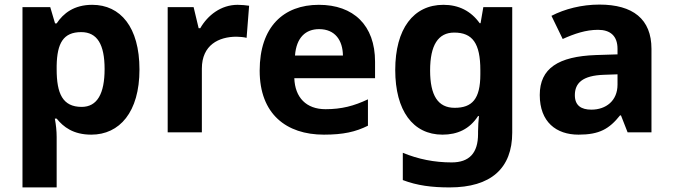

<svg xmlns="http://www.w3.org/2000/svg" viewBox="-20 -670 2935 837"><path d="M382 -649C303 -649 256 -612 227 -568H220L199 -639H78V147H227V-73C227 -99 224 -127 219 -153H227C256 -117 299 -83 378 -83C501 -83 588 -181 588 -367C588 -552 505 -649 382 -649ZM334 -530C404 -530 436 -476 436 -369C436 -262 404 -204 336 -204C253 -204 227 -262 227 -368V-384C229 -482 256 -530 334 -530Z M1016 -649C943 -649 885 -603 853 -547H846L824 -639H711V-93H860V-371C860 -474 934 -510 1011 -510C1024 -510 1045 -508 1055 -505L1066 -645C1054 -647 1031 -649 1016 -649Z M1370 -649C1216 -649 1112 -553 1112 -362C1112 -173 1228 -83 1392 -83C1476 -83 1530 -95 1584 -122V-237C1523 -208 1469 -194 1399 -194C1315 -194 1266 -245 1263 -329H1615V-401C1615 -560 1521 -649 1370 -649ZM1371 -543C1441 -543 1474 -494 1475 -428H1266C1272 -507 1313 -543 1371 -543Z M1913 -649C1782 -649 1703 -544 1703 -365C1703 -188 1780 -83 1909 -83C1974 -83 2027 -107 2064 -164H2068C2066 -145 2064 -119 2064 -97V-86C2064 -3 2026 38 1949 38C1874 38 1803 24 1736 -4V115C1799 139 1863 147 1940 147C2120 147 2213 64 2213 -92V-639H2087L2075 -569H2071C2033 -622 1980 -649 1913 -649ZM1960 -528C2040 -528 2074 -481 2074 -364V-346C2074 -238 2038 -200 1962 -200C1889 -200 1855 -254 1855 -363C1855 -473 1890 -528 1960 -528Z M2593 -650C2516 -650 2442 -631 2384 -601L2433 -500C2484 -523 2534 -540 2587 -540C2640 -540 2672 -514 2672 -457V-433L2577 -430C2414 -424 2333 -372 2333 -256C2333 -138 2405 -83 2502 -83C2593 -83 2636 -108 2683 -167H2687L2716 -93H2820V-457C2820 -587 2739 -650 2593 -650ZM2614 -344 2672 -346V-301C2672 -231 2622 -192 2558 -192C2515 -192 2486 -209 2486 -255C2486 -307 2518 -341 2614 -344Z"/></svg>

Font: Noto Sans Telugu UI
Style: Bold
Weight: 700
Designer: Jelle Bosma - Monotype Design Team
Foundry: Monotype Imaging Inc.
Version: Version 2.005